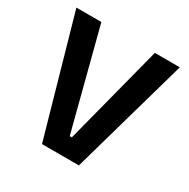

<svg xmlns="http://www.w3.org/2000/svg" viewBox="-147 -773 890 906"><g transform="rotate(30 298.0 -319.5)"><path d="M398.5 0H197.5L16 -639H152L292 -98H303.5L443.5 -639H579.5Z"/></g></svg>

Font: Anek Kannada SemiBold
Style: Regular
Weight: 600
Version: Version 1.003